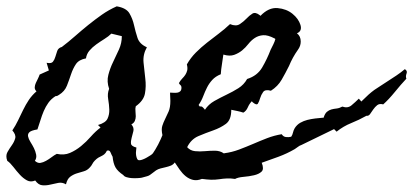

<svg xmlns="http://www.w3.org/2000/svg" viewBox="-40 -541 1273 591"><path d="M1210.9 -298.8Q1194.3 -281.2 1175.3 -257.8Q1156.2 -234.4 1139.6 -219.7Q1127.9 -222.7 1121.1 -217.3Q1114.3 -211.9 1108.9 -204.1Q1103.5 -196.3 1099.1 -189.9Q1094.7 -183.6 1087.9 -184.6Q1065.4 -171.9 1041 -162.1Q1016.6 -152.3 996.1 -135.7L988.3 -143.6L887.7 -94.7Q881.8 -92.8 877 -88.9Q872.1 -85 867.2 -82Q843.8 -68.4 817.4 -58.6Q791 -48.8 765.6 -40Q773.4 -20.5 765.1 -12.7Q756.8 -4.9 741.7 -1.5Q726.6 2 709.5 3.4Q692.4 4.9 683.6 9.8Q670.9 7.8 658.7 8.3Q646.5 8.8 634.8 10.7Q621.1 12.7 608.9 12.2Q596.7 11.7 583 9.8H581.1Q566.4 15.6 554.2 12.7Q542 9.8 531.7 1.5Q521.5 -6.8 513.2 -18.6Q504.9 -30.3 498 -41Q493.2 -34.2 485.8 -31.2Q478.5 -28.3 470.2 -26.4Q461.9 -24.4 454.1 -22.5Q446.3 -20.5 440.4 -16.6Q432.6 -10.7 428.7 -7.8Q424.8 -4.9 421.4 -2.4Q418 0 412.6 1.5Q407.2 2.9 396.5 5.9Q392.6 6.8 383.8 7.3Q375 7.8 366.2 7.3Q357.4 6.8 349.6 4.4Q341.8 2 339.8 -2Q322.3 -13.7 315.4 -25.9Q308.6 -38.1 306.6 -58.6Q303.7 -63.5 300.3 -71.8Q296.9 -80.1 289.1 -77.1Q285.2 -69.3 280.8 -65.9Q276.4 -62.5 272 -60.5Q267.6 -58.6 262.7 -55.7Q257.8 -52.7 252 -46.9Q247.1 -42 244.1 -36.1Q241.2 -30.3 236.3 -25.4Q228.5 -16.6 217.8 -13.7Q207 -10.7 196.3 -7.3Q185.5 -3.9 176.3 2.9Q167 9.8 163.1 26.4Q151.4 19.5 139.2 22Q127 24.4 114.7 27.3Q102.5 30.3 90.3 29.3Q78.1 28.3 68.4 14.6Q54.7 20.5 43 14.2Q31.2 7.8 21 -3.4Q10.7 -14.6 1 -27.3Q-8.8 -40 -17.6 -45.9Q-23.4 -61.5 -17.1 -72.8Q-10.7 -84 -3.4 -94.2Q3.9 -104.5 6.8 -115.2Q9.8 -126 -2 -139.6Q7.8 -154.3 15.6 -170.4Q23.4 -186.5 31.2 -202.6Q39.1 -218.8 48.8 -233.4Q58.6 -248 72.3 -259.8Q66.4 -265.6 66.9 -272.5Q67.4 -279.3 70.3 -285.6Q73.2 -292 76.7 -298.8Q80.1 -305.7 82 -311.5L110.4 -324.2L103.5 -347.7Q118.2 -344.7 123 -351.1Q127.9 -357.4 130.4 -366.2Q132.8 -375 136.2 -384.3Q139.6 -393.6 150.4 -396.5Q170.9 -412.1 190.9 -429.7Q210.9 -447.3 231.4 -463.9Q252 -480.5 273.4 -495.6Q294.9 -510.7 319.3 -521.5Q348.6 -516.6 358.4 -500Q368.2 -483.4 372.6 -463.4Q377 -443.4 383.3 -424.3Q389.6 -405.3 412.1 -395.5Q399.4 -373 401.9 -348.1Q404.3 -323.2 407.2 -299.3Q410.2 -275.4 406.2 -253.4Q402.3 -231.4 377.9 -213.9Q376 -207 377 -198.7Q377.9 -190.4 377.9 -183.1Q377.9 -175.8 375 -168.9Q372.1 -162.1 364.3 -158.2Q373 -148.4 370.6 -137.7Q368.2 -127 365.2 -116.7Q362.3 -106.4 363.3 -98.6Q364.3 -90.8 379.9 -86.9Q379.9 -84 378.9 -77.1Q377.9 -70.3 378.9 -63.5Q379.9 -56.6 382.3 -51.8Q384.8 -46.9 390.6 -47.9Q393.6 -47.9 399.9 -50.3Q406.2 -52.7 412.1 -56.2Q418 -59.6 423.3 -63Q428.7 -66.4 430.7 -69.3Q433.6 -73.2 438 -80.6Q442.4 -87.9 446.8 -96.2Q451.2 -104.5 454.6 -112.3Q458 -120.1 460 -125Q456.1 -142.6 459.5 -153.3Q462.9 -164.1 468.3 -174.8Q473.6 -185.5 479 -197.8Q484.4 -210 484.4 -230.5Q484.4 -236.3 483.9 -242.7Q483.4 -249 483.4 -255.9Q488.3 -255.9 494.6 -255.4Q501 -254.9 506.3 -255.9Q511.7 -256.8 515.1 -260.3Q518.6 -263.7 518.6 -271.5Q518.6 -276.4 515.6 -278.8Q512.7 -281.2 510.7 -285.2Q515.6 -293.9 521 -299.3Q526.4 -304.7 530.3 -310.5Q534.2 -316.4 536.1 -323.7Q538.1 -331.1 535.2 -342.8Q546.9 -363.3 563 -379.4Q579.1 -395.5 597.2 -409.7Q615.2 -423.8 633.3 -437.5Q651.4 -451.2 668 -466.8Q686.5 -459 698.2 -466.8Q710 -474.6 718.8 -483.9Q727.5 -493.2 736.8 -499Q746.1 -504.9 759.8 -494.1Q759.8 -494.1 761.7 -492.2Q787.1 -518.6 814.5 -516.1Q841.8 -513.7 860.4 -498.5Q878.9 -483.4 884.8 -464.4Q890.6 -445.3 874 -438.5Q885.7 -429.7 885.7 -413.1Q885.7 -399.4 877 -387.7Q860.4 -364.3 849.6 -337.9Q838.9 -316.4 827.1 -295.9Q815.4 -275.4 793.9 -261.7Q776.4 -266.6 770 -257.8Q763.7 -249 760.7 -238.8Q757.8 -228.5 753.9 -222.2Q750 -215.8 737.3 -226.6Q736.3 -227.5 736.3 -228Q736.3 -228.5 735.4 -229.5Q727.5 -221.7 722.7 -210.4Q717.8 -199.2 709 -194.3Q700.2 -197.3 690.9 -199.2Q681.6 -201.2 671.9 -203.1Q671.9 -171.9 655.3 -159.7Q638.7 -147.5 616.2 -139.6Q593.8 -131.8 570.8 -122.1Q547.9 -112.3 536.1 -87.9Q545.9 -77.1 560.5 -75.7Q575.2 -74.2 590.8 -75.7Q606.4 -77.1 621.6 -77.1Q636.7 -77.1 648.4 -69.3L649.4 -68.4L650.4 -69.3Q673.8 -72.3 695.8 -80.6Q717.8 -88.9 739.3 -98.1Q760.7 -107.4 782.2 -115.7Q803.7 -124 827.1 -127.9Q832 -120.1 840.3 -119.1Q848.6 -118.2 856.4 -120.1Q860.4 -126 861.8 -132.8Q863.3 -139.6 867.2 -146.5Q874 -157.2 884.3 -163.1Q894.5 -168.9 906.2 -171.9Q918 -174.8 930.2 -176.3Q942.4 -177.7 954.1 -178.7H956.1Q960 -191.4 966.3 -196.8Q972.7 -202.1 980 -204.1Q987.3 -206.1 996.1 -207Q1004.9 -208 1013.7 -212.9Q1030.3 -207 1042 -216.8Q1053.7 -226.6 1064.5 -237.3L1072.3 -228.5L1075.2 -231.4Q1085.9 -242.2 1094.7 -250Q1103.5 -257.8 1112.3 -264.2Q1121.1 -270.5 1130.9 -276.4Q1140.6 -282.2 1153.3 -291Q1167 -299.8 1180.2 -308.6Q1193.4 -317.4 1206.1 -328.1Q1214.8 -323.2 1211.4 -314.5Q1208 -305.7 1210.9 -298.8ZM807.6 -420.9Q805.7 -422.9 804.7 -422.9Q784.2 -433.6 770 -432.6Q755.9 -431.6 744.6 -424.3Q733.4 -417 724.6 -405.8Q715.8 -394.5 705.1 -385.7Q694.3 -377 680.7 -372.1Q667 -367.2 647.5 -373Q645.5 -357.4 643.1 -342.8Q640.6 -328.1 639.6 -312.5Q623 -305.7 613.3 -294.9Q603.5 -284.2 597.2 -271.5Q590.8 -258.8 585.4 -244.6Q580.1 -230.5 571.3 -217.8L575.2 -212.9Q580.1 -214.8 584.5 -210.4Q588.9 -206.1 590.8 -203.1Q601.6 -219.7 619.6 -230Q637.7 -240.2 657.2 -249.5Q676.8 -258.8 693.8 -269.5Q710.9 -280.3 720.7 -297.9Q752 -307.6 767.1 -333.5Q782.2 -359.4 793 -387.7Q796.9 -395.5 801.3 -404.3Q805.7 -413.1 807.6 -420.9ZM335 -429.7 302.7 -437.5Q293.9 -428.7 281.2 -420.9Q268.6 -413.1 256.3 -404.3Q244.1 -395.5 235.4 -385.3Q226.6 -375 224.6 -361.3Q203.1 -357.4 193.8 -343.8Q184.6 -330.1 178.7 -312.5Q172.9 -294.9 166 -277.3Q159.2 -259.8 141.6 -249Q138.7 -247.1 136.7 -246.1Q134.8 -245.1 130.9 -245.1Q117.2 -236.3 108.9 -224.6Q100.6 -212.9 94.7 -199.2Q88.9 -185.5 84.5 -170.9Q80.1 -156.2 75.2 -142.6Q56.6 -139.6 50.8 -134.3Q44.9 -128.9 46.4 -121.1Q47.9 -113.3 53.7 -104Q59.6 -94.7 64.5 -85Q69.3 -75.2 71.3 -64.9Q73.2 -54.7 67.4 -45.9Q76.2 -38.1 84.5 -39.6Q92.8 -41 101.6 -45.9Q110.4 -50.8 118.7 -57.1Q127 -63.5 134.8 -67.4Q157.2 -62.5 175.3 -70.3Q193.4 -78.1 209.5 -91.3Q225.6 -104.5 239.7 -120.6Q253.9 -136.7 269.5 -148.4L261.7 -156.2Q285.2 -163.1 291 -175.8Q296.9 -188.5 296.4 -203.6Q295.9 -218.8 293 -235.8Q290 -252.9 295.9 -267.6Q288.1 -290 293.5 -310.5Q298.8 -331.1 308.1 -350.1Q317.4 -369.1 326.2 -388.7Q335 -408.2 335 -429.7Z"/></svg>

Font: Homemade Apple
Style: Regular
Weight: 400
Designer: Font Diner, Inc
Foundry: Font Diner, Inc
Version: Version 1.000